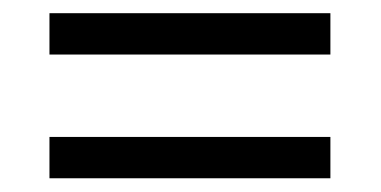

<svg xmlns="http://www.w3.org/2000/svg" viewBox="-20 -471 571 288"><path d="M54.2 -389.2V-451.2H475.6V-389.2ZM54.2 -203.6V-265.6H475.6V-203.6Z"/></svg>

Font: Bpm'online Open Sans
Style: Regular
Weight: 400
Foundry: Ascender Corporation
Version: Version 1.10